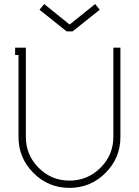

<svg xmlns="http://www.w3.org/2000/svg" viewBox="-20 -913 682 942"><path d="M323.2 -793.9 446.8 -893.1 469.2 -865.2 335.9 -758.8H307.1L173.8 -865.2L196.8 -893.1L319.8 -793.9ZM106.9 -679.2V-241.2Q106.9 -152.3 169.7 -89.6Q232.4 -26.9 320.8 -26.9Q409.7 -26.9 472.9 -89.8Q536.1 -152.8 536.1 -241.2V-679.2H570.8V-241.2Q570.8 -137.7 497.6 -64.5Q424.3 8.8 320.8 8.8Q217.3 8.8 144 -64.5Q70.8 -137.7 70.8 -241.2V-643.1H54.2V-679.2Z"/></svg>

Font: RawengulkPcs
Style: Regular
Weight: 400
Version: Version 0.92